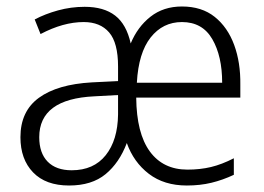

<svg xmlns="http://www.w3.org/2000/svg" viewBox="-20 -562 813 592"><path d="M541 -542Q602 -542 642 -510Q682 -478 702 -423.5Q722 -369 721 -301V-261H400Q401 -151 442 -95Q483 -39 558 -39Q597 -39 630.5 -47Q664 -55 701 -74V-23Q667 -7 632 1.5Q597 10 556 10Q486 10 439 -26Q392 -62 371 -121Q348 -60 305.5 -25Q263 10 193 10Q121 10 82 -30.5Q43 -71 43 -139Q43 -219 100 -260.5Q157 -302 263 -308L344 -312V-357Q344 -430 316.5 -462Q289 -494 238 -494Q175 -494 105 -457L87 -502Q119 -519 159 -530Q199 -541 241 -541Q300 -541 335 -514Q370 -487 383 -428Q404 -479 444 -510.5Q484 -542 541 -542ZM541 -494Q482 -494 444.5 -446.5Q407 -399 402 -307H665Q665 -389 634.5 -441.5Q604 -494 541 -494ZM271 -265Q101 -257 101 -139Q101 -90 127 -63.5Q153 -37 201 -37Q269 -37 306 -83.5Q343 -130 344 -209V-269Z"/></svg>

Font: Noto Sans Georgian SemiCondensed Light
Style: Regular
Weight: 300
Width: 4
Designer: Monotype Design Team, Akaki Razmadze
Foundry: Google LLC
Version: Version 2.005; ttfautohint (v1.8.4.7-5d5b)